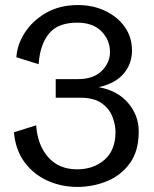

<svg xmlns="http://www.w3.org/2000/svg" viewBox="-20 -735 616 767"><path d="M289.6 11.7Q224.1 11.7 168.7 -13.7Q113.3 -39.1 77.6 -87.6Q42 -136.2 35.6 -206.5L124.5 -234.4Q129.9 -155.8 172.4 -107.2Q214.8 -58.6 288.1 -58.6Q354 -58.6 397.7 -96.9Q441.4 -135.3 441.4 -207.5Q441.4 -235.8 429.4 -267.8Q417.5 -299.8 386.7 -322.3Q356 -344.7 299.3 -344.7H202.6V-418.9H291.5Q353.5 -418.9 386.5 -451.9Q419.4 -484.9 419.4 -526.4Q419.4 -575.2 385.3 -609.9Q351.1 -644.5 288.6 -644.5Q211.4 -644.5 175.5 -600.6Q139.6 -556.6 134.3 -478.5L45.4 -506.3Q48.3 -556.6 79.1 -604.5Q109.9 -652.3 164.1 -683.6Q218.3 -714.8 291.5 -714.8Q351.6 -714.8 400.6 -691.4Q449.7 -668 478.5 -627.2Q507.3 -586.4 507.3 -533.2Q507.3 -480.5 474.4 -441.2Q441.4 -401.9 374.5 -386.7Q448.7 -373.5 491.5 -324Q534.2 -274.4 534.2 -209.5Q534.2 -131.3 498.5 -82.5Q462.9 -33.7 406.7 -11Q350.6 11.7 289.6 11.7Z"/></svg>

Font: Schibsted Grotesk
Style: Regular
Weight: 400
Designer: Bakken & Baeck AS, Henrik Kongsvoll
Foundry: Schibsted ASA
Version: Version 1.100; ttfautohint (v1.8.4.7-5d5b);gftools[0.9.25]